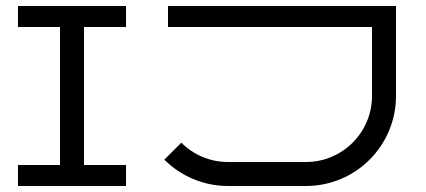

<svg xmlns="http://www.w3.org/2000/svg" viewBox="-20 -620 1420 640"><path d="M540 -600V-530H1220V-300C1220 -178.6 1121.4 -80 1000 -80H740C679.1 -80 624.3 -104.5 584.4 -144.4L527.8 -87.8C582.1 -33.6 657.3 0 740 0H1000C1165.6 0 1300 -134.4 1300 -300V-600ZM40 0H400V-70H260V-530H400V-600H40V-530H180V-70H40Z"/></svg>

Font: KetosagCBd
Style: Regular
Weight: 500
Designer: gluk
Foundry: gluk
Version: Version 00.0024